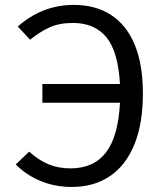

<svg xmlns="http://www.w3.org/2000/svg" viewBox="-20 -737 655 769"><path d="M552.3 -362.6Q552.3 -241 517.7 -157.2Q483.1 -73.3 419.2 -30.8Q355.4 11.8 267.7 11.8Q200 11.8 142.1 -12.3Q84.1 -36.4 43.1 -78.5L96.9 -129.7Q133.8 -95.9 173.8 -79.2Q213.8 -62.6 262.1 -62.6Q355.4 -62.6 404.6 -126.7Q453.8 -190.8 460.5 -325.6H149.7V-400.5H460.5Q453.3 -530.3 406.2 -587.7Q359 -645.1 271.8 -645.1Q217.9 -645.1 178.7 -627.4Q139.5 -609.7 100.5 -577.9L51.3 -630.8Q149.2 -717.4 275.9 -717.4Q361.5 -717.4 423.6 -677.9Q485.6 -638.5 519 -559.2Q552.3 -480 552.3 -362.6Z"/></svg>

Font: Fira Code Fixed
Style: Regular
Weight: 400
Monospace: yes
Designer: Carrois Corporate, Edenspiekermann AG, Nikita Prokopov
Foundry: Carrois Corporate, Edenspiekermann AG, Nikita Prokopov
Version: Version 5.002